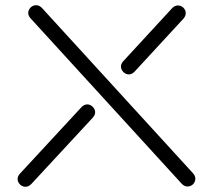

<svg xmlns="http://www.w3.org/2000/svg" viewBox="-20 -690 820 741"><path d="M682.1 20 97.2 -620.1Q88.9 -629.9 88.9 -640.1Q88.9 -651.9 99.1 -662.1Q108.4 -669.9 119.1 -669.9Q131.3 -669.9 141.1 -660.2L726.1 -20Q733.9 -10.7 733.9 0Q733.9 12.2 724.1 22Q714.8 29.8 704.1 29.8Q691.9 29.8 682.1 20ZM455.1 -453.1 645 -659.2Q654.8 -668.9 667 -668.9Q677.7 -668.9 687 -661.1Q696.8 -651.4 696.8 -639.2Q696.8 -628.4 689 -619.1L499 -413.1Q488.8 -402.8 477.1 -402.8Q466.8 -402.8 457 -411.1Q446.8 -421.4 446.8 -433.1Q446.8 -443.4 455.1 -453.1ZM56.2 -19 294.9 -276.9Q305.2 -287.1 316.9 -287.1Q327.1 -287.1 336.9 -278.8Q347.2 -268.6 347.2 -256.8Q347.2 -246.6 338.9 -236.8L100.1 21Q90.3 30.8 78.1 30.8Q67.4 30.8 58.1 22.9Q47.9 12.7 47.9 1Q47.9 -9.3 56.2 -19Z"/></svg>

Font: Beon
Style: Regular
Weight: 400
Designer: BSozoo
Foundry: BSozoo
Version: Version 1.001;PS 001.001;hotconv 1.0.70;makeotf.lib2.5.58329